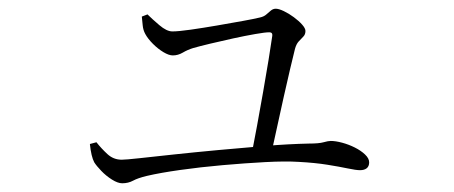

<svg xmlns="http://www.w3.org/2000/svg" viewBox="-20 -468 1040 440"><path d="M576 -428Q585 -430 590.5 -435Q596 -440 601 -444Q606 -448 612 -448Q619 -448 630.5 -442.5Q642 -437 653.5 -428.5Q665 -420 672.5 -411.5Q680 -403 680 -397Q680 -389 675 -384Q670 -379 664.5 -373Q659 -367 656 -356Q652 -340 645 -310.5Q638 -281 630 -245Q622 -209 614.5 -174.5Q607 -140 601 -113L556 -111Q562 -141 569 -179.5Q576 -218 583 -257.5Q590 -297 595.5 -331Q601 -365 604 -386Q605 -394 597 -394Q588 -394 565 -390Q542 -386 514.5 -380Q487 -374 462 -368Q437 -362 423 -358Q410 -354 399 -347.5Q388 -341 376 -341Q367 -341 354.5 -348.5Q342 -356 330.5 -367.5Q319 -379 313 -390Q308 -399 307 -410Q306 -421 305 -430L318 -435Q328 -425 345 -410.5Q362 -396 375 -396Q389 -396 417 -400Q445 -404 477 -409.5Q509 -415 536.5 -420Q564 -425 576 -428ZM186 -138 201 -142Q212 -128 226 -115Q240 -102 259 -102Q268 -102 300 -105.5Q332 -109 378.5 -114Q425 -119 479 -124Q533 -129 587 -133.5Q641 -138 688 -139Q711 -139 721.5 -142Q732 -145 738 -145Q749 -145 764 -141Q779 -137 793 -130Q807 -123 816.5 -114Q826 -105 826 -96Q826 -87 820.5 -82.5Q815 -78 805 -78Q796 -78 777 -82Q758 -86 730 -90.5Q702 -95 665 -97Q634 -99 587.5 -96.5Q541 -94 490 -89.5Q439 -85 393 -78.5Q347 -72 317 -65Q296 -60 285 -54Q274 -48 260 -48Q250 -48 236.5 -56.5Q223 -65 212 -76.5Q201 -88 196 -96Q189 -109 186 -138Z"/></svg>

Font: Noto Serif JP
Style: Regular
Weight: 200
Designer: Ryoko NISHIZUKA 西塚涼子 (kana & ideographs); Frank Grießhammer (Latin, Greek & Cyrillic); Wenlong ZHANG 张文龙 (bopomofo); San
Foundry: Adobe
Version: Version 2.001;hotconv 1.1.0;makeotfexe 2.6.0